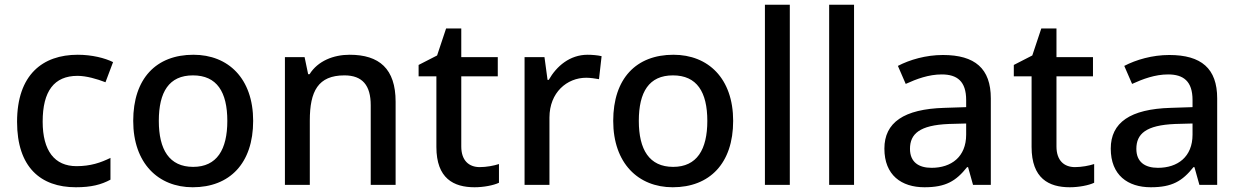

<svg xmlns="http://www.w3.org/2000/svg" viewBox="-20 -780 5234 810"><path d="M300 10C365 10 407 -1 446 -22V-114C406 -94 362 -79 303 -79C210 -79 160 -144 160 -267C160 -395 208 -460 307 -460C344 -460 389 -447 425 -433L457 -518C423 -535 368 -549 308 -549C160 -549 52 -465 52 -266C52 -75 151 10 300 10Z M1048 -270C1048 -449 943 -549 796 -549C639 -549 542 -449 542 -270C542 -91 648 10 793 10C949 10 1048 -91 1048 -270ZM650 -270C650 -392 693 -462 794 -462C895 -462 939 -392 939 -270C939 -149 895 -76 795 -76C694 -76 650 -149 650 -270Z M1455 -549C1387 -549 1321 -523 1286 -467H1280L1265 -539H1182V0H1287V-272C1287 -395 1322 -462 1433 -462C1509 -462 1544 -420 1544 -336V0H1649V-351C1649 -490 1580 -549 1455 -549Z M2004 -75C1958 -75 1926 -103 1926 -162V-458H2080V-539H1926V-660H1862L1824 -546L1746 -506V-458H1821V-160C1821 -27 1894 10 1982 10C2020 10 2062 2 2085 -9V-88C2064 -81 2032 -75 2004 -75Z M2459 -549C2384 -549 2328 -501 2295 -443H2290L2277 -539H2193V0H2298V-284C2298 -390 2372 -452 2453 -452C2469 -452 2492 -449 2507 -446L2518 -543C2502 -547 2477 -549 2459 -549Z M3073 -270C3073 -449 2968 -549 2821 -549C2664 -549 2567 -449 2567 -270C2567 -91 2673 10 2818 10C2974 10 3073 -91 3073 -270ZM2675 -270C2675 -392 2718 -462 2819 -462C2920 -462 2964 -392 2964 -270C2964 -149 2920 -76 2820 -76C2719 -76 2675 -149 2675 -270Z M3312 0V-760H3207V0Z M3583 0V-760H3478V0Z M3958 -548C3886 -548 3818 -528 3768 -502L3801 -426C3847 -447 3898 -466 3953 -466C4018 -466 4056 -437 4056 -358V-328L3964 -325C3793 -320 3711 -263 3711 -153C3711 -41 3783 10 3880 10C3970 10 4013 -16 4060 -75H4064L4085 0H4160V-365C4160 -491 4093 -548 3958 -548ZM3983 -257 4056 -259V-212C4056 -118 3993 -72 3910 -72C3856 -72 3819 -96 3819 -152C3819 -215 3859 -252 3983 -257Z M4515 -75C4469 -75 4437 -103 4437 -162V-458H4591V-539H4437V-660H4373L4335 -546L4257 -506V-458H4332V-160C4332 -27 4405 10 4493 10C4531 10 4573 2 4596 -9V-88C4575 -81 4543 -75 4515 -75Z M4913 -548C4841 -548 4773 -528 4723 -502L4756 -426C4802 -447 4853 -466 4908 -466C4973 -466 5011 -437 5011 -358V-328L4919 -325C4748 -320 4666 -263 4666 -153C4666 -41 4738 10 4835 10C4925 10 4968 -16 5015 -75H5019L5040 0H5115V-365C5115 -491 5048 -548 4913 -548ZM4938 -257 5011 -259V-212C5011 -118 4948 -72 4865 -72C4811 -72 4774 -96 4774 -152C4774 -215 4814 -252 4938 -257Z"/></svg>

Font: Noto Sans Medefaidrin Medium
Style: Regular
Weight: 500
Designer: Dalton Maag Ltd
Foundry: Dalton Maag Ltd
Version: Version 1.002